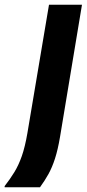

<svg xmlns="http://www.w3.org/2000/svg" viewBox="-78 -670 368 815"><path d="M-58.3 125V120Q-35 90 -17.1 60.8Q0.8 31.7 14.6 -7.5Q28.3 -46.7 38.3 -105L130 -650H270L176.7 -88.3Q167.5 -34.2 155.4 3.3Q143.3 40.8 127.5 69.2Q111.7 97.5 91.7 125Z"/></svg>

Font: Familjen Grotesk
Style: Bold Italic
Weight: 700
Italic angle: -9.46201°
Designer: Anders Wikstroem, Jonas Baeckman, Matilda Gysing, Kristian Moeller
Foundry: Familjen STHLM AB
Version: Version 2.002; ttfautohint (v1.8.4.7-5d5b)